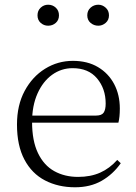

<svg xmlns="http://www.w3.org/2000/svg" viewBox="-20 -780 576 814"><path d="M298 14Q227 14 171 -15Q115 -44 83.5 -103.5Q52 -163 52 -252Q52 -334 84.5 -394.5Q117 -455 171 -488.5Q225 -522 289 -522Q351 -522 395.5 -495.5Q440 -469 464 -423.5Q488 -378 488 -320Q488 -283 482 -260H82V-290H387Q411 -290 419.5 -302.5Q428 -315 428 -341Q428 -404 391.5 -447.5Q355 -491 288 -491Q240 -491 201 -463Q162 -435 139 -383.5Q116 -332 116 -263Q116 -183 141 -131Q166 -79 210 -54.5Q254 -30 311 -30Q364 -30 404.5 -48Q445 -66 477 -102L492 -88Q459 -41 411 -13.5Q363 14 298 14ZM184 -671Q166 -671 152.5 -683Q139 -695 139 -715Q139 -735 152.5 -747.5Q166 -760 184 -760Q203 -760 216.5 -747.5Q230 -735 230 -715Q230 -695 216.5 -683Q203 -671 184 -671ZM397 -671Q378 -671 364 -683Q350 -695 350 -715Q350 -735 364 -747.5Q378 -760 397 -760Q414 -760 428 -747.5Q442 -735 442 -715Q442 -695 428 -683Q414 -671 397 -671Z"/></svg>

Font: Noto Serif KR
Style: Regular
Weight: 200
Designer: Ryoko NISHIZUKA 西塚涼子 (kana & ideographs); Frank Grießhammer (Latin, Greek & Cyrillic); Wenlong ZHANG 张文龙 (bopomofo); San
Foundry: Adobe
Version: Version 2.001;hotconv 1.1.0;makeotfexe 2.6.0